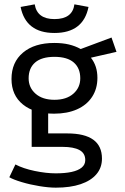

<svg xmlns="http://www.w3.org/2000/svg" viewBox="-20 -642 575 885"><path d="M229 -118Q138 -118 85.5 -160.5Q33 -203 33 -278Q33 -355 86 -399.5Q139 -444 230 -444Q268 -444 297.5 -437Q327 -430 352 -416L494 -469L517 -403L399 -376Q414 -357 421.5 -334Q429 -311 429 -283Q429 -233 404.5 -195.5Q380 -158 335 -138Q290 -118 229 -118ZM237 223Q205 223 162 216Q119 209 80.5 197.5Q42 186 23 175L51 116Q87 135 140 146Q193 157 237 157Q280 157 310 150.5Q340 144 356.5 130.5Q373 117 373 96Q373 64 346 49.5Q319 35 269 35H126V-162L202 -137V-27H290Q370 -27 410 2Q450 31 450 89Q450 131 424.5 161Q399 191 351.5 207Q304 223 237 223ZM231 -182Q286 -182 318 -210Q350 -238 350 -281Q350 -328 320 -354Q290 -380 231 -380Q172 -380 142 -354Q112 -328 112 -281Q112 -238 144 -210Q176 -182 231 -182ZM231 -490Q99 -490 75 -610L140 -622Q151 -554 231 -554Q314 -554 323 -622L388 -610Q364 -490 231 -490Z"/></svg>

Font: Podkova
Style: Regular
Weight: 400
Designer: Ilya Yudin
Foundry: Cyreal (www.cyreal.org)
Version: Version 2.103